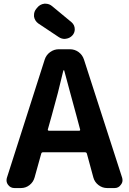

<svg xmlns="http://www.w3.org/2000/svg" viewBox="-20 -1002 681 1017"><path d="M359.4 -883.8Q376 -869.1 376 -846.7Q376 -829.1 364.3 -815.4Q350.6 -799.8 330.1 -796.9Q326.2 -795.9 322.3 -795.9Q305.7 -795.9 291 -805.7L182.6 -877.9Q164.1 -891.6 160.2 -914.1Q160.2 -918.9 160.2 -922.9Q160.2 -940.4 171.9 -955.1L176.8 -960.9Q191.4 -979.5 214.8 -982.4Q217.8 -982.4 220.7 -982.4Q241.2 -982.4 256.8 -968.8ZM233.4 -316.4Q232.4 -313.5 234.4 -311.5Q236.3 -309.6 239.3 -309.6H399.4Q402.3 -309.6 403.8 -311.5Q405.3 -313.5 404.3 -316.4L384.8 -389.6Q372.1 -433.6 349.6 -519Q327.1 -604.5 320.3 -627.9Q320.3 -629.9 318.4 -629.9Q316.4 -629.9 315.4 -627.9Q288.1 -509.8 253.9 -389.6ZM547.9 -5.9Q522.5 -5.9 502 -21.5Q481.4 -37.1 474.6 -61.5L440.4 -187.5Q438.5 -195.3 430.7 -195.3H207Q200.2 -195.3 198.2 -187.5L163.1 -61.5Q156.2 -37.1 136.2 -21.5Q116.2 -5.9 90.8 -5.9H56.6Q35.2 -5.9 22.5 -23.4Q14.6 -34.2 14.6 -46.9Q14.6 -53.7 16.6 -60.5L216.8 -686.5Q224.6 -710.9 245.6 -726.1Q266.6 -741.2 292 -741.2H349.6Q376 -741.2 396.5 -726.1Q417 -710.9 424.8 -686.5L627 -60.5Q628.9 -53.7 628.9 -46.9Q628.9 -34.2 620.1 -23.4Q608.4 -5.9 586.9 -5.9Z"/></svg>

Font: Gen Jyuu Gothic Bold
Style: Bold
Weight: 700
Designer: [Source Han Sans]
Ryoko NISHIZUKA  (kana & ideographs); Paul D. Hunt (Latin, Greek & Cyrillic); Wenlong ZHANG  (bopomofo
Version: Version 1.002.20150607